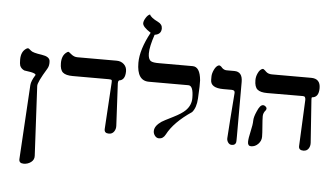

<svg xmlns="http://www.w3.org/2000/svg" viewBox="-71 -1057 2540 1475"><g transform="rotate(5 1199.5 -319.5)"><path d="M239.7 226.1Q241.2 256.3 216.6 274.9Q191.9 293.5 160.2 293.5Q123.5 293.5 124.5 261.7L158.7 -312.5Q161.1 -344.2 189 -388.7Q191.4 -391.1 191.9 -393.6Q191.9 -404.8 153.8 -412.6L103 -420.4Q77.6 -431.6 68.4 -454.6Q63.5 -468.8 63.5 -501.5Q63.5 -562.5 103 -587.9Q110.8 -592.8 116.7 -592.8Q123 -592.8 141.1 -576.2Q155.3 -562 226.1 -552.2Q285.6 -543.5 289.6 -510.3Q293.5 -474.6 277.8 -449.2Q210.4 -338.9 211.9 -311Z M843.8 -58.6Q845.2 -33.2 831.3 -13.4Q817.4 6.3 792 6.3Q756.3 6.3 757.3 -25.4L779.3 -385.7Q780.8 -403.3 776.1 -406.7Q771.5 -410.2 752.4 -410.2H477.1Q423.8 -410.2 400.9 -429.7Q377.9 -449.2 377.9 -501.5Q377.9 -561 414.6 -586.4Q422.4 -592.8 428.7 -592.8Q431.2 -592.8 452.9 -575Q474.6 -557.1 500 -557.1H803.2Q836.4 -557.1 859.1 -536.4Q881.8 -515.6 881.8 -482.4Q881.8 -412.6 833.5 -407.7L832.5 -404.8Q826.2 -398.4 827.1 -383.3Z M1092.8 -882.3Q1127 -865.7 1127 -834Q1127 -788.1 1076.2 -780.8Q1044.4 -688 1044.4 -634.8Q1044.4 -590.3 1065.9 -576.2Q1082.5 -565.9 1129.4 -566.4H1388.2Q1445.3 -566.4 1454.6 -463.4Q1457 -434.1 1450.7 -322.3Q1446.8 -251 1415 -214.4Q1279.3 -123 1228.5 -25.4Q1210.9 8.8 1178.7 8.8Q1159.7 8.8 1147 -7.6Q1134.3 -23.9 1134.3 -43Q1134.3 -83.5 1186.5 -119.1Q1199.2 -127.9 1273.9 -165Q1337.4 -196.8 1365.7 -224.6Q1407.7 -266.6 1407.2 -322.3Q1407.2 -417.5 1368.2 -417.5H1063.5Q970.7 -417.5 970.7 -556.2Q970.7 -657.7 1044.4 -793.5Q981 -834 981 -861.8Q981 -879.4 996.1 -903.8Q1011.2 -928.2 1027.8 -933.1Q1037.1 -909.2 1092.8 -882.3Z M1727.1 -389.6Q1728.5 -411.1 1702.6 -411.1H1638.2Q1539.1 -411.1 1539.1 -473.6V-499Q1539.1 -522.9 1553 -552.2Q1566.9 -581.5 1585.9 -588.9Q1598.6 -593.8 1616.7 -571.3Q1631.8 -557.1 1651.9 -557.1H1710.4Q1773.9 -557.1 1773.9 -478.5V-55.7Q1773.9 -16.1 1772.5 -12.7Q1767.6 10.3 1739.7 10.3Q1722.2 10.3 1711.2 -5.6Q1700.2 -21.5 1701.7 -39.6Q1708 -144.5 1727.1 -389.6Z M2342.8 -58.6Q2344.2 -31.7 2330.8 -12.7Q2317.4 6.3 2292 6.3Q2255.4 6.3 2256.3 -25.4L2272.9 -383.3Q2272.9 -396 2268.6 -403.6Q2264.2 -411.1 2252.4 -411.1L1977.1 -410.2Q1923.8 -410.2 1900.9 -429.7Q1877.9 -449.2 1877.9 -501.5Q1877.9 -528.3 1889.6 -553.7Q1903.8 -585.4 1924.8 -591.8Q1932.6 -594.2 1945.3 -581.5L1953.1 -573.7Q1970.7 -556.2 2001 -556.2H2303.2Q2374.5 -556.2 2374.5 -482.4Q2374.5 -411.1 2322.3 -407.7Q2318.4 -403.8 2319.8 -387.2ZM1958 -230Q1958 -203.1 1962.4 -151.1Q1966.8 -99.1 1966.8 -72.3Q1966.8 -40.5 1943.4 -16.4Q1919.9 7.8 1888.2 7.8Q1862.8 7.8 1862.8 -23.9Q1862.8 -50.8 1875.5 -105.5Q1888.2 -160.2 1888.2 -188.7Q1888.2 -217.3 1908.7 -262.7Q1930.2 -314.9 1954.1 -314.9Q1962.9 -314.9 1972.4 -307.4Q1981.9 -299.8 1981.9 -290.5Q1981.9 -284.2 1977.1 -276.9Q1958 -255.4 1958 -230Z"/></g></svg>

Font: Accordance
Style: Bold-Italic
Weight: 700
Italic angle: -11°
Version: Version 1.2 (build January 31, 2020) Miklal Software Solutio